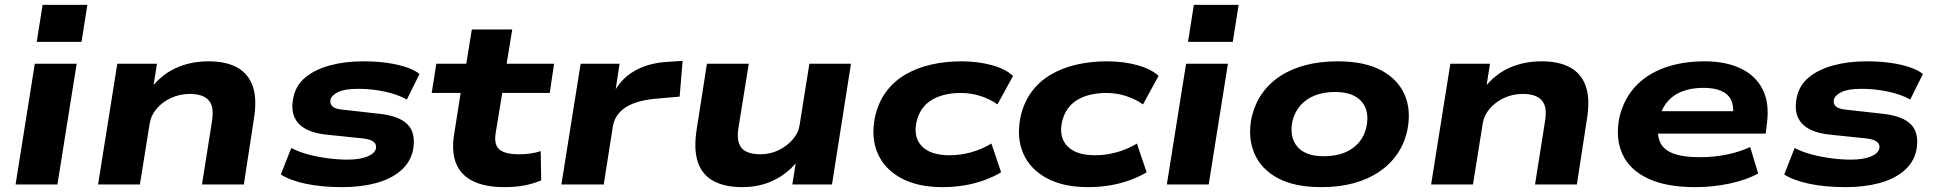

<svg xmlns="http://www.w3.org/2000/svg" viewBox="-20 -758 7954 789"><path d="M131 -586 155 -738H339L315 -586ZM44 0 123 -496H295L216 0Z M383 0 462 -496H625L609 -395H600Q644 -452 704 -479Q764 -506 837 -506Q909 -506 955 -480.5Q1001 -455 1019 -402.5Q1037 -350 1023 -267L982 0H810L851 -259Q858 -303 849 -326.5Q840 -350 817.5 -361Q795 -372 760 -372Q718 -372 682 -355Q646 -338 623 -310.5Q600 -283 595 -250L555 0Z M1386 11Q1301 11 1236 -3Q1171 -17 1134 -41L1177 -150Q1207 -134 1246 -123.5Q1285 -113 1327.5 -107.5Q1370 -102 1408 -102Q1458 -102 1489 -114.5Q1520 -127 1525 -148Q1528 -164 1516 -174.5Q1504 -185 1473 -189L1319 -205Q1239 -214 1205.5 -252Q1172 -290 1185 -355Q1195 -407 1235 -440Q1275 -473 1336.5 -489.5Q1398 -506 1473 -506Q1527 -506 1572 -499.5Q1617 -493 1650.5 -481.5Q1684 -470 1704 -454L1652 -349Q1612 -371 1559 -382Q1506 -393 1452 -393Q1396 -393 1369 -379.5Q1342 -366 1338 -348Q1335 -332 1346 -321Q1357 -310 1391 -307L1543 -290Q1622 -281 1656 -245.5Q1690 -210 1677 -140Q1666 -90 1626 -56Q1586 -22 1524.5 -5.5Q1463 11 1386 11Z M2054 11Q1973 11 1923 -14Q1873 -39 1854 -87Q1835 -135 1846 -205L1873 -376H1754L1773 -496H1896L1919 -637H2085L2062 -496H2257L2239 -376H2044L2017 -212Q2009 -164 2032 -144Q2055 -124 2113 -124Q2137 -124 2159 -127Q2181 -130 2202 -137L2204 -17Q2172 -3 2134.5 4Q2097 11 2054 11Z M2287 0 2366 -496H2526L2507 -370H2499Q2528 -432 2586.5 -466Q2645 -500 2727 -504L2785 -508L2773 -361L2671 -352Q2619 -347 2583 -333Q2547 -319 2526 -296Q2505 -273 2499 -242L2461 0Z M3030 11Q2958 11 2911.5 -14.5Q2865 -40 2847.5 -92.5Q2830 -145 2843 -227L2885 -496H3057L3015 -235Q3008 -194 3016.5 -169.5Q3025 -145 3048 -134.5Q3071 -124 3104 -124Q3146 -124 3181 -141.5Q3216 -159 3239 -186.5Q3262 -214 3266 -245L3306 -496H3477L3399 0H3236L3252 -101H3262Q3219 -46 3160.5 -17.5Q3102 11 3030 11Z M3853 11Q3752 11 3684 -25.5Q3616 -62 3587.5 -126Q3559 -190 3575 -274Q3588 -335 3620 -379Q3652 -423 3699.5 -451Q3747 -479 3806 -492.5Q3865 -506 3930 -506Q3998 -506 4055 -490.5Q4112 -475 4143 -446L4079 -329Q4048 -351 4009 -363.5Q3970 -376 3928 -376Q3892 -376 3861.5 -368.5Q3831 -361 3807.5 -346.5Q3784 -332 3768.5 -309.5Q3753 -287 3746 -256Q3733 -193 3769 -156.5Q3805 -120 3882 -120Q3926 -120 3970 -132Q4014 -144 4054 -168L4094 -50Q4064 -32 4026 -18Q3988 -4 3944.5 3.5Q3901 11 3853 11Z M4451 11Q4350 11 4282 -25.5Q4214 -62 4185.5 -126Q4157 -190 4173 -274Q4186 -335 4218 -379Q4250 -423 4297.5 -451Q4345 -479 4404 -492.5Q4463 -506 4528 -506Q4596 -506 4653 -490.5Q4710 -475 4741 -446L4677 -329Q4646 -351 4607 -363.5Q4568 -376 4526 -376Q4490 -376 4459.5 -368.5Q4429 -361 4405.5 -346.5Q4382 -332 4366.5 -309.5Q4351 -287 4344 -256Q4331 -193 4367 -156.5Q4403 -120 4480 -120Q4524 -120 4568 -132Q4612 -144 4652 -168L4692 -50Q4662 -32 4624 -18Q4586 -4 4542.5 3.5Q4499 11 4451 11Z M4862 -586 4886 -738H5070L5046 -586ZM4775 0 4854 -496H5026L4947 0Z M5410 11Q5300 11 5231 -26Q5162 -63 5134.5 -128Q5107 -193 5123 -274Q5136 -330 5165.5 -372.5Q5195 -415 5240.5 -445Q5286 -475 5345.5 -490.5Q5405 -506 5477 -506Q5587 -506 5656 -469Q5725 -432 5752.5 -368Q5780 -304 5763 -222Q5751 -167 5721 -124Q5691 -81 5646 -51Q5601 -21 5542 -5Q5483 11 5410 11ZM5420 -116Q5468 -116 5503.5 -130Q5539 -144 5563 -171Q5587 -198 5595 -236Q5609 -302 5575 -341Q5541 -380 5466 -380Q5420 -380 5384 -366Q5348 -352 5324.5 -325.5Q5301 -299 5291 -260Q5278 -194 5311.5 -155Q5345 -116 5420 -116Z M5861 0 5940 -496H6103L6087 -395H6078Q6122 -452 6182 -479Q6242 -506 6315 -506Q6387 -506 6433 -480.5Q6479 -455 6497 -402.5Q6515 -350 6501 -267L6460 0H6288L6329 -259Q6336 -303 6327 -326.5Q6318 -350 6295.5 -361Q6273 -372 6238 -372Q6196 -372 6160 -355Q6124 -338 6101 -310.5Q6078 -283 6073 -250L6033 0Z M6946 11Q6827 11 6752 -24.5Q6677 -60 6647.5 -124Q6618 -188 6634 -272Q6651 -348 6698 -400Q6745 -452 6818.5 -479Q6892 -506 6985 -506Q7071 -506 7132.5 -477Q7194 -448 7223 -391.5Q7252 -335 7241 -251L7236 -209H6764L6777 -301H7126L7101 -281Q7106 -321 7094 -346.5Q7082 -372 7053.5 -384.5Q7025 -397 6980 -397Q6929 -397 6890.5 -381.5Q6852 -366 6828 -335Q6804 -304 6796 -259V-256Q6788 -209 6800.5 -177Q6813 -145 6853 -128.5Q6893 -112 6967 -112Q7025 -112 7079 -123.5Q7133 -135 7172 -154L7205 -45Q7158 -19 7089 -4Q7020 11 6946 11Z M7564 11Q7479 11 7414 -3Q7349 -17 7312 -41L7355 -150Q7385 -134 7424 -123.5Q7463 -113 7505.5 -107.5Q7548 -102 7586 -102Q7636 -102 7667 -114.5Q7698 -127 7703 -148Q7706 -164 7694 -174.5Q7682 -185 7651 -189L7497 -205Q7417 -214 7383.5 -252Q7350 -290 7363 -355Q7373 -407 7413 -440Q7453 -473 7514.5 -489.5Q7576 -506 7651 -506Q7705 -506 7750 -499.5Q7795 -493 7828.5 -481.5Q7862 -470 7882 -454L7830 -349Q7790 -371 7737 -382Q7684 -393 7630 -393Q7574 -393 7547 -379.5Q7520 -366 7516 -348Q7513 -332 7524 -321Q7535 -310 7569 -307L7721 -290Q7800 -281 7834 -245.5Q7868 -210 7855 -140Q7844 -90 7804 -56Q7764 -22 7702.5 -5.5Q7641 11 7564 11Z"/></svg>

Font: Nunito Sans 10pt Expanded ExtraBold
Style: Italic
Weight: 800
Width: 7
Italic angle: -9°
Designer: Vernon Adams
Foundry: Vernon Adams
Version: Version 3.101;gftools[0.9.27]